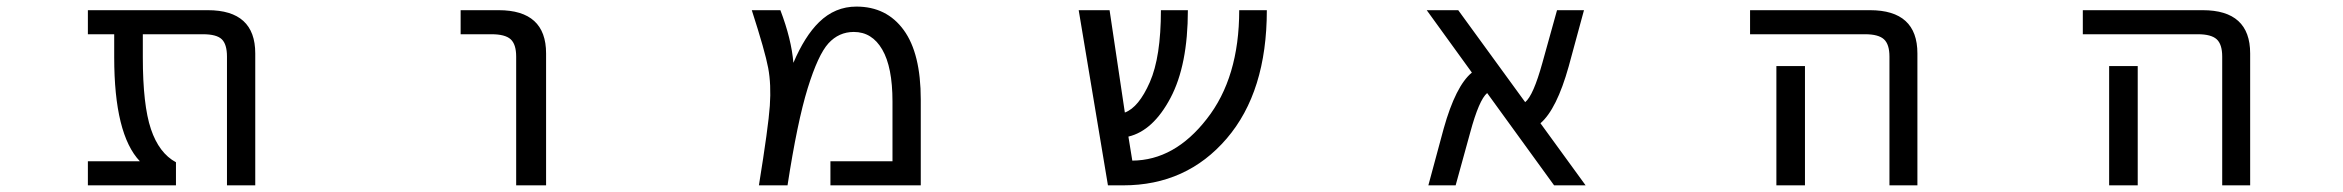

<svg xmlns="http://www.w3.org/2000/svg" viewBox="-20 -555 7040 577"><path d="M747.1 2H662.1V-384.8Q662.1 -421.9 646.5 -437Q630.9 -452.1 589.8 -452.1H409.2V-382.8Q409.2 -239.3 433.6 -167Q458 -94.7 508.8 -67.4V2H244.1V-70.3H400.4Q323.2 -151.4 323.2 -382.8V-452.1H244.1V-524.4H604.5Q747.1 -524.4 747.1 -394.5Z M1364.3 -452.1V-524.4H1478.5Q1621.1 -524.4 1621.1 -394.5V2H1531.2V-384.8Q1531.2 -421.9 1514.6 -437Q1498 -452.1 1457 -452.1Z M2475.6 2V-70.3H2662.1V-250Q2662.1 -353.5 2631.3 -406.2Q2600.6 -459 2545.9 -459Q2501 -459 2469.7 -424.8Q2438.5 -390.6 2407.2 -289.6Q2376 -188.5 2346.7 2H2260.7Q2289.1 -173.8 2293.5 -237.3Q2297.9 -300.8 2288.6 -350.6Q2279.3 -400.4 2239.3 -524.4H2325.2Q2358.4 -437.5 2364.3 -366.2Q2398.4 -446.3 2441.4 -488.3Q2489.3 -535.2 2553.7 -535.2Q2644.5 -535.2 2695.8 -464.8Q2747.1 -394.5 2747.1 -255.9V2Z M3787.1 -524.4Q3787.1 -279.3 3666.5 -138.7Q3545.9 2 3355.5 2H3309.6L3221.7 -524.4H3314.5L3360.4 -216.8Q3402.3 -232.4 3435.5 -308.1Q3468.8 -383.8 3468.8 -524.4H3549.8Q3549.8 -359.4 3497.6 -260.7Q3445.3 -162.1 3371.1 -144.5L3382.8 -72.3Q3509.8 -73.2 3606.4 -197.3Q3704.1 -321.3 3704.1 -524.4Z M4745.1 2H4650.4L4449.2 -275.4Q4424.8 -254.9 4398.4 -157.2L4354.5 2H4272.5L4318.4 -168Q4354.5 -296.9 4403.3 -336.9L4267.6 -524.4H4362.3L4563.5 -248Q4587.9 -267.6 4615.2 -366.2L4659.2 -524.4H4740.2L4694.3 -355.5Q4658.2 -226.6 4609.4 -184.6Z M5239.3 -452.1V-524.4H5599.6Q5742.2 -524.4 5742.2 -394.5V2H5658.2V-384.8Q5658.2 -421.9 5641.6 -437Q5625 -452.1 5585 -452.1ZM5404.3 -356.4V-77.1V2H5318.4V-77.1V-356.4Z M6239.3 -452.1V-524.4H6599.6Q6742.2 -524.4 6742.2 -394.5V2H6658.2V-384.8Q6658.2 -421.9 6641.6 -437Q6625 -452.1 6585 -452.1ZM6404.3 -356.4V-77.1V2H6318.4V-77.1V-356.4Z"/></svg>

Font: Gen Shin Gothic Monospace Regular
Style: Regular
Weight: 400
Designer: [Source Han Sans]
Ryoko NISHIZUKA  (kana & ideographs); Paul D. Hunt (Latin, Greek & Cyrillic); Wenlong ZHANG  (bopomofo
Version: Version 1.002.20150607